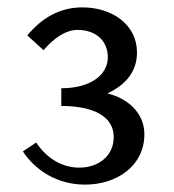

<svg xmlns="http://www.w3.org/2000/svg" viewBox="-20 -923 470 520"><path d="M42 -513C76 -461 136 -423 210 -423C298 -423 371 -475 371 -559C371 -619 324 -657 271 -670C318 -692 351 -727 351 -781C351 -857 283 -903 203 -903C140 -903 92 -873 54 -827L98 -787C124 -818 157 -842 190 -842C240 -842 272 -812 272 -768C272 -720 225 -684 146 -684V-636C236 -636 288 -606 288 -552C288 -500 246 -469 195 -469C147 -469 106 -495 78 -537Z"/></svg>

Font: GenEiGothic-pro-Regular
Style: Regular
Weight: 400
Designer: Ryoko NISHIZUKA (kana & ideographs); Paul D. Hunt (Latin, Greek & Cyrillic); Wenlong ZHANG (bopomofo); Sandoll Communica
Foundry: Adobe Systems Incorporated; o_tamon
Version: Version 1.000.140830